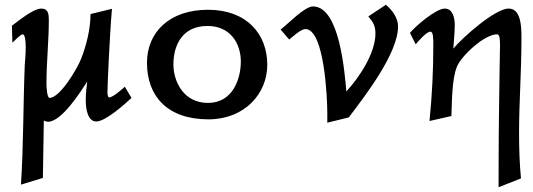

<svg xmlns="http://www.w3.org/2000/svg" viewBox="-20 -491 2236 806"><path d="M30 -383 32 -312C41 -319 65 -347 76 -347C77 -347 77 -346 78 -346C85 -342 88 -319 88 -293C88 -264 85 -231 84 -219C77 -48 79 114 68 284L160 256L164 15C169 18 176 20 182 20C238 20 318 -104 346 -149C343 -122 340 -100 340 -69C340 -32 349 19 384 19C423 19 503 -53 532 -80L504 -127C496 -120 455 -82 438 -82C434 -82 431 -94 431 -101C431 -127 440 -339 450 -454L360 -432C360 -370 343 -301 320 -243C305 -204 232 -80 188 -80C177 -80 175 -128 175 -141C175 -231 185 -318 185 -408C185 -430 183 -455 154 -455C119 -455 59 -404 30 -383Z M597 -227C597 -88 682 10 855 10C1007 10 1102 -98 1102 -219C1102 -348 1016 -450 853 -450C694 -450 597 -358 597 -227ZM708 -221C708 -298 743 -382 851 -382C949 -382 991 -306 991 -233C991 -161 958 -59 853 -59C751 -59 708 -148 708 -221Z M1158 -367 1194 -325C1209 -337 1243 -369 1262 -369C1342 -369 1354 -78 1354 -15V24L1444 2C1513 -89 1651 -267 1651 -380C1651 -416 1626 -449 1600 -471L1526 -422C1547 -398 1556 -382 1556 -350C1556 -267 1488 -166 1434 -107C1427 -181 1407 -464 1294 -464C1258 -464 1189 -390 1158 -367Z M1701 -353 1725 -305C1737 -319 1770 -358 1787 -358C1799 -358 1799 -328 1799 -303C1799 -190 1794 -95 1783 17L1875 -4C1877 -60 1877 -164 1899 -213C1919 -259 2014 -347 2067 -347C2079 -347 2079 -318 2079 -299C2079 -299 2076 -140 2075 -39C2073 91 2073 295 2073 295L2167 258C2161 196 2159 132 2159 67C2159 -70 2169 -179 2169 -335C2169 -386 2165 -455 2115 -455C2058 -455 1920 -332 1883 -287C1885 -320 1889 -353 1889 -386C1889 -413 1882 -455 1847 -455C1810 -455 1725 -382 1701 -353Z"/></svg>

Font: KpMath
Style: SansBold
Weight: 700
Version: Version 0.66